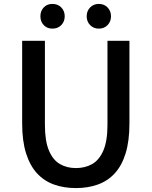

<svg xmlns="http://www.w3.org/2000/svg" viewBox="-20 -945 773 979"><path d="M367 14Q306 14 255.5 -4Q205 -22 169 -61Q133 -100 113 -163Q93 -226 93 -316V-737H209V-309Q209 -226 229.5 -177.5Q250 -129 285.5 -108.5Q321 -88 367 -88Q414 -88 450 -108.5Q486 -129 507 -177.5Q528 -226 528 -309V-737H640V-316Q640 -226 620.5 -163Q601 -100 565 -61Q529 -22 478.5 -4Q428 14 367 14ZM247 -799Q220 -799 203 -817Q186 -835 186 -862Q186 -889 203 -907Q220 -925 247 -925Q275 -925 292.5 -907Q310 -889 310 -862Q310 -835 292.5 -817Q275 -799 247 -799ZM484 -799Q457 -799 439.5 -817Q422 -835 422 -862Q422 -889 439.5 -907Q457 -925 484 -925Q511 -925 528.5 -907Q546 -889 546 -862Q546 -835 528.5 -817Q511 -799 484 -799Z"/></svg>

Font: Noto Sans KR Medium
Style: Regular
Weight: 500
Designer: Ryoko NISHIZUKA  (kana, bopomofo & ideographs); Paul D. Hunt (Latin, Greek & Cyrillic); Sandoll Communications , Soo-you
Foundry: Adobe
Version: Version 2.004-H2;hotconv 1.0.118;makeotfexe 2.5.65603